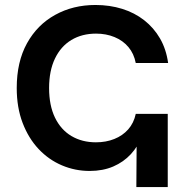

<svg xmlns="http://www.w3.org/2000/svg" viewBox="-20 -759 753 779"><path d="M343.8 -65.4Q284.7 -65.4 231.2 -88.1Q177.7 -110.8 136.7 -154.3Q95.7 -197.8 71.8 -260.3Q47.9 -322.8 47.9 -401.9Q47.9 -508.3 89.6 -583.5Q131.3 -658.7 203.9 -698.7Q276.4 -738.8 367.2 -738.8Q425.3 -738.8 475.6 -723.1Q525.9 -707.5 564.9 -677Q604 -646.5 629.2 -603Q654.3 -559.6 662.1 -503.4H530.8Q523.4 -541.5 501 -568.1Q478.5 -594.7 444.6 -608.6Q410.6 -622.6 369.6 -622.6Q312.5 -622.6 269.5 -596.7Q226.6 -570.8 202.9 -521.2Q179.2 -471.7 179.2 -401.9Q179.2 -331.1 203.1 -281.7Q227.1 -232.4 270 -207Q313 -181.6 369.1 -181.6Q410.2 -181.6 443.8 -195.1Q477.5 -208.5 500.2 -234.1Q522.9 -259.8 530.8 -296.9H574.2Q572.3 -249 556.2 -207Q540 -165 510.7 -133.3Q481.4 -101.6 439.5 -83.5Q397.5 -65.4 343.8 -65.4ZM533.2 0 535.2 -296.9H660.6V0Z"/></svg>

Font: Inter 17pt SemiBold
Style: Regular
Weight: 600
Version: Version 4.001;git-66647c0bb